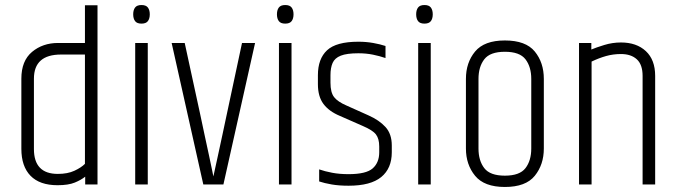

<svg xmlns="http://www.w3.org/2000/svg" viewBox="-20 -734 2697 764"><path d="M318 -713H368V0H319V-31Q303 -18 277.5 -7.5Q252 3 209 3Q138 3 101.5 -34.5Q65 -72 65 -142V-421Q65 -492 107.5 -527.5Q150 -563 211 -563H318ZM318 -82V-517H223Q115 -517 115 -421V-141Q115 -42 210 -42Q249 -42 276 -54.5Q303 -67 318 -82Z M518 -563H568V0H518ZM510 -677Q510 -694 517.5 -704Q525 -714 543 -714Q561 -714 568.5 -704Q576 -694 576 -677Q576 -660 568.5 -650Q561 -640 543 -640Q525 -640 517.5 -650Q510 -660 510 -677Z M943 -563H995L869 0H789L663 -563H715L776 -282Q785 -239 794.5 -195Q804 -151 812 -114Q820 -77 824.5 -54.5Q829 -32 829 -32Q829 -32 834 -54.5Q839 -77 847 -114Q855 -151 864.5 -195Q874 -239 883 -282Z M1090 -563H1140V0H1090ZM1082 -677Q1082 -694 1089.5 -704Q1097 -714 1115 -714Q1133 -714 1140.5 -704Q1148 -694 1148 -677Q1148 -660 1140.5 -650Q1133 -640 1115 -640Q1097 -640 1089.5 -650Q1082 -660 1082 -677Z M1245 -435Q1245 -500 1281.5 -534Q1318 -568 1406 -568Q1437 -568 1465 -563Q1493 -558 1514 -551V-503Q1491 -511 1464 -516.5Q1437 -522 1406 -522Q1360 -522 1336 -512.5Q1312 -503 1303.5 -483.5Q1295 -464 1295 -435V-405Q1295 -366 1309.5 -347.5Q1324 -329 1359 -314L1446 -275Q1489 -256 1514 -228.5Q1539 -201 1539 -155V-128Q1539 -64 1497 -29.5Q1455 5 1367 5Q1329 5 1300 0Q1271 -5 1250 -12V-60Q1273 -52 1302 -46.5Q1331 -41 1367 -41Q1437 -41 1463 -64Q1489 -87 1489 -128V-151Q1489 -182 1476 -199Q1463 -216 1423 -233L1332 -273Q1289 -291 1267 -320.5Q1245 -350 1245 -399Z M1644 -563H1694V0H1644ZM1636 -677Q1636 -694 1643.5 -704Q1651 -714 1669 -714Q1687 -714 1694.5 -704Q1702 -694 1702 -677Q1702 -660 1694.5 -650Q1687 -640 1669 -640Q1651 -640 1643.5 -650Q1636 -660 1636 -677Z M1834 -420Q1834 -485 1870.5 -529Q1907 -573 1989 -573Q2072 -573 2108 -529Q2144 -485 2144 -420V-143Q2144 -79 2108 -34.5Q2072 10 1989 10Q1907 10 1870.5 -34.5Q1834 -79 1834 -143ZM2094 -420Q2094 -468 2071 -498Q2048 -528 1989 -528Q1930 -528 1907 -498Q1884 -468 1884 -420V-143Q1884 -95 1907 -65Q1930 -35 1989 -35Q2048 -35 2071 -65Q2094 -95 2094 -143Z M2333 -537Q2352 -545 2384.5 -555Q2417 -565 2451 -565Q2513 -565 2550 -530.5Q2587 -496 2587 -432V0H2537V-432Q2537 -477 2514 -498Q2491 -519 2451 -519Q2420 -519 2391.5 -511Q2363 -503 2334 -489V0H2284V-563H2333Z"/></svg>

Font: Khand Variable Light
Style: Regular
Weight: 300
Designer: Satya Rajpurohit
Foundry: Indian Type Foundry
Version: Version 3.000